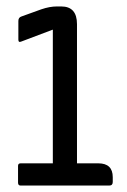

<svg xmlns="http://www.w3.org/2000/svg" viewBox="-20 -576 393 596"><path d="M144 -69V-484L46 -447Q37 -443 37 -453V-511Q37 -522 47 -525L108 -547Q134 -556 157 -556H170Q219 -556 219 -501V-69H285Q330 -69 330 -26V-11Q330 0 319 0H44Q36 0 36 -9V-61Q36 -69 44 -69Z"/></svg>

Font: Zain
Style: Regular
Weight: 400
Designer: Zain,Boutros
Foundry: Mobile Telecommunications Company (Zain), 2024
Version: Version 1.51; ttfautohint (v1.8.4)